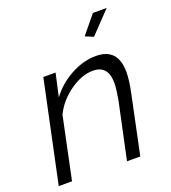

<svg xmlns="http://www.w3.org/2000/svg" viewBox="-134 -829 826 928"><g transform="rotate(-20 279.5 -365.0)"><path d="M416 -620.1 374 -637.2 450.2 -730H521ZM119.1 -521H182.1L155.8 -402.8Q198.2 -460 262.7 -494.9Q327.1 -529.8 392.1 -529.8Q504.9 -529.8 504.9 -405.8Q504.9 -367.2 492.2 -305.2L428.2 0H359.9L421.9 -291Q432.1 -349.1 432.1 -376Q432.1 -467.8 354 -467.8Q296.9 -467.8 236.1 -425Q175.3 -382.3 144 -318.8L77.1 0H8.8Z"/></g></svg>

Font: Rawline
Style: Italic
Weight: 400
Italic angle: -12°
Designer: Matt McInerney, Pablo Impallari, Rodrigo Fuenzalida
Foundry: Matt McInerney, Pablo Impallari, Rodrigo Fuenzalida
Version: Version 4.020;PS 004.020;hotconv 1.0.88;makeotf.lib2.5.64775